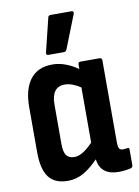

<svg xmlns="http://www.w3.org/2000/svg" viewBox="-83 -770 601 833"><g transform="rotate(-10 218.0 -353.0)"><path d="M149 8Q91 8 64.5 -27.5Q38 -63 38 -137V-336Q38 -415 71 -458Q104 -501 169 -501Q199 -501 228.5 -489.5Q258 -478 281 -461V-481Q281 -492 291 -492H375Q386 -492 386 -481V-121Q386 -100 390.5 -92.5Q395 -85 408 -85Q413 -85 418 -86Q423 -87 428 -87Q435 -89 435 -79V-10Q435 -1 425 2Q412 5 398 6.5Q384 8 372 8Q293 8 283 -63Q253 -31 220 -11.5Q187 8 149 8ZM148 -154Q148 -119 159 -104Q170 -89 194 -89Q213 -89 233 -101.5Q253 -114 276 -138V-381Q258 -393 240.5 -399.5Q223 -406 207 -406Q148 -406 148 -328ZM159 -545Q148 -545 151 -557L187 -704Q188 -714 200 -714H290Q303 -714 298 -700L240 -553Q236 -545 227 -545Z"/></g></svg>

Font: Sofia Sans Condensed
Style: Bold
Weight: 700
Designer: Botio Nikoltchev, Ani Petrova
Foundry: lettersoup
Version: Version 4.101; ttfautohint (v1.8.4.7-5d5b)